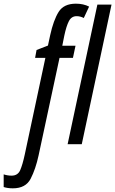

<svg xmlns="http://www.w3.org/2000/svg" viewBox="-141 -785 627 1045"><path d="M304 0 466 -760H389L227 0ZM69 61 183 -470H256L270 -536H198L209 -591Q220 -643 234 -670Q248 -697 276 -697Q296 -697 315 -687L344 -749Q313 -765 272 -765Q206 -765 178 -720Q150 -675 132 -593L120 -537L58 -513L50 -470H106L-6 55Q-18 111 -31 141Q-44 171 -78 171Q-100 171 -121 164V233Q-99 240 -71 240Q-1 240 26 187.5Q53 135 69 61Z"/></svg>

Font: Noto Sans Display Condensed
Style: Italic
Weight: 400
Width: 3
Designer: Monotype Design team
Foundry: Monotype Imaging Inc.
Version: 1.000